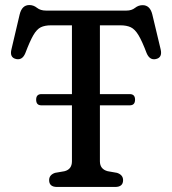

<svg xmlns="http://www.w3.org/2000/svg" viewBox="-20 -742 682 762"><path d="M123.5 -346.5Q123.5 -368.5 144.5 -368.5H265.5V-641.5H182Q158 -641.5 142 -633.8Q126 -626 112.2 -602.2Q98.5 -578.5 80.5 -531Q69 -503 45 -507.5Q17 -513 25.5 -546.5L58 -684.5Q67 -722 96.5 -722Q113 -722 126.8 -711Q140.5 -700 162.5 -700H482Q502.5 -700 516 -710.8Q529.5 -721.5 546 -721.5Q575.5 -721.5 584.5 -684.5L617.5 -546.5Q625.5 -513 598 -507.5Q574 -502.5 562 -531Q544 -578.5 529.8 -602.2Q515.5 -626 499 -633.8Q482.5 -641.5 458 -641.5H376.5V-368.5H495Q516 -368.5 516 -346.5Q516 -324 495 -324H376.5V-102Q376.5 -70.5 407.5 -62.5L444.5 -56Q468.5 -48 468.5 -27Q468.5 0 437 0H206.5Q175 0 175 -27Q175 -48 198.5 -56L236 -62.5Q265.5 -70 265.5 -102V-324H144Q123.5 -324 123.5 -346.5Z"/></svg>

Font: Fraunces 72pt SuperSoft
Style: Regular
Weight: 400
Version: Version 1.000;[b76b70a41]